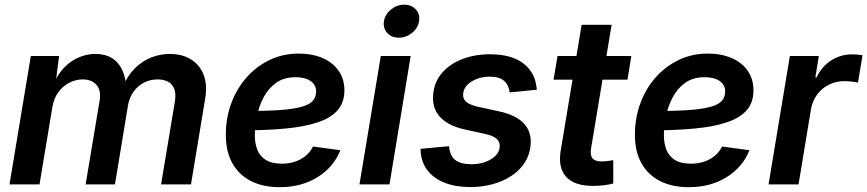

<svg xmlns="http://www.w3.org/2000/svg" viewBox="-20 -777 3654 809"><path d="M20 0 109.9 -541H229L212.4 -412.6L202.6 -416.5Q222.7 -464.4 251.5 -493.4Q280.3 -522.5 314 -536.1Q347.7 -549.8 381.8 -549.8Q423.3 -549.8 451.9 -532Q480.5 -514.2 495.4 -481.4Q510.3 -448.7 512.2 -403.3L498 -411.6Q517.1 -458 547.9 -488.8Q578.6 -519.5 616.9 -534.7Q655.3 -549.8 695.8 -549.8Q746.6 -549.8 783.7 -527.3Q820.8 -504.9 837.6 -462.6Q854.5 -420.4 844.2 -359.4L784.7 0H658.7L716.8 -348.6Q722.2 -382.8 713.9 -403.3Q705.6 -423.8 687.3 -433.1Q668.9 -442.4 644.5 -442.4Q611.3 -442.4 585 -428Q558.6 -413.6 541.7 -389.2Q524.9 -364.7 519.5 -334L464.4 0H340.8L399.9 -354Q406.7 -396.5 386.5 -419.4Q366.2 -442.4 329.1 -442.4Q299.3 -442.4 272.2 -428.5Q245.1 -414.6 225.8 -388.4Q206.5 -362.3 200.7 -325.7L146.5 0Z M1158.2 11.7Q1087.9 11.7 1036.6 -14.6Q985.4 -41 958 -91.3Q930.7 -141.6 931.6 -212.9Q932.1 -282.7 955.3 -344Q978.5 -405.3 1019.8 -451.7Q1061 -498 1116.9 -524.7Q1172.9 -551.3 1238.8 -551.3Q1294.9 -551.3 1338.4 -532.7Q1381.8 -514.2 1406.5 -479.2Q1431.2 -444.3 1431.2 -396Q1431.2 -346.2 1403.3 -313.5Q1375.5 -280.8 1320.3 -262Q1265.1 -243.2 1182.9 -235.4Q1100.6 -227.5 991.2 -227.5L1005.4 -309.1Q1097.7 -309.1 1157.2 -313.2Q1216.8 -317.4 1250.5 -326.9Q1284.2 -336.4 1298.1 -352.3Q1312 -368.2 1312 -392.1Q1312 -419.4 1288.8 -435.5Q1265.6 -451.7 1225.6 -451.7Q1176.3 -451.7 1143.1 -427.7Q1109.9 -403.8 1090.3 -366.2Q1070.8 -328.6 1062.5 -287.1Q1054.2 -245.6 1053.7 -210.4Q1053.2 -176.3 1063.5 -148.2Q1073.7 -120.1 1098.9 -103.8Q1124 -87.4 1167.5 -87.4Q1213.4 -87.4 1248 -106.9Q1282.7 -126.5 1298.8 -159.7L1414.1 -144Q1386.2 -73.2 1318.4 -30.8Q1250.5 11.7 1158.2 11.7Z M1494.6 0 1584.5 -541H1710.4L1621.1 0ZM1660.2 -618.2Q1629.4 -618.2 1611.3 -638.4Q1593.3 -658.7 1597.7 -687.5Q1602.5 -716.8 1627.7 -737.1Q1652.8 -757.3 1683.1 -757.3Q1713.9 -757.3 1732.2 -737.1Q1750.5 -716.8 1745.6 -687.5Q1741.2 -658.7 1716.1 -638.4Q1690.9 -618.2 1660.2 -618.2Z M1961.9 11.2Q1899.9 11.2 1854 -6.8Q1808.1 -24.9 1781.7 -58.6Q1755.4 -92.3 1752.4 -139.6Q1752.4 -142.1 1752.2 -144.5Q1752 -147 1752 -149.9L1872.1 -161.1Q1875 -121.1 1898.2 -103Q1921.4 -85 1966.3 -85Q1997.6 -85 2023.7 -94.2Q2049.8 -103.5 2066.7 -119.6Q2083.5 -135.7 2085.4 -156.7Q2087.9 -177.7 2073.5 -191.4Q2059.1 -205.1 2025.4 -212.4L1936.5 -231.9Q1866.2 -248 1833 -285.4Q1799.8 -322.8 1805.2 -378.9Q1809.6 -431.6 1842.5 -469.7Q1875.5 -507.8 1928.2 -528.1Q1981 -548.3 2043.5 -548.3Q2133.3 -548.3 2182.9 -511.5Q2232.4 -474.6 2239.7 -414.6Q2240.7 -411.1 2241.2 -407.2Q2241.7 -403.3 2241.7 -398.9L2127.4 -387.7Q2124.5 -417.5 2104.7 -435.8Q2085 -454.1 2043 -454.1Q2015.6 -454.1 1991 -445.1Q1966.3 -436 1950.2 -420.4Q1934.1 -404.8 1931.6 -383.3Q1929.2 -361.8 1943.6 -348.6Q1958 -335.4 1994.1 -327.1L2084 -307.6Q2154.8 -292 2187.7 -256.3Q2220.7 -220.7 2215.8 -166Q2212.4 -125.5 2191.4 -92.5Q2170.4 -59.6 2135.5 -36.4Q2100.6 -13.2 2056.2 -1Q2011.7 11.2 1961.9 11.2Z M2640.1 -541 2624 -441.4H2312.5L2329.1 -541ZM2430.7 -672.4H2557.1L2470.7 -152.8Q2465.8 -123 2476.6 -109.9Q2487.3 -96.7 2516.1 -96.7Q2524.9 -96.7 2539.8 -98.4Q2554.7 -100.1 2564 -102.1V-3.9Q2544.4 1.5 2522.5 3.9Q2500.5 6.3 2479.5 6.3Q2400.4 6.3 2365.7 -31.7Q2331.1 -69.8 2342.3 -140.6Z M2881.8 11.7Q2811.5 11.7 2760.3 -14.6Q2709 -41 2681.6 -91.3Q2654.3 -141.6 2655.3 -212.9Q2655.8 -282.7 2679 -344Q2702.1 -405.3 2743.4 -451.7Q2784.7 -498 2840.6 -524.7Q2896.5 -551.3 2962.4 -551.3Q3018.6 -551.3 3062 -532.7Q3105.5 -514.2 3130.1 -479.2Q3154.8 -444.3 3154.8 -396Q3154.8 -346.2 3127 -313.5Q3099.1 -280.8 3043.9 -262Q2988.8 -243.2 2906.5 -235.4Q2824.2 -227.5 2714.8 -227.5L2729 -309.1Q2821.3 -309.1 2880.9 -313.2Q2940.4 -317.4 2974.1 -326.9Q3007.8 -336.4 3021.7 -352.3Q3035.6 -368.2 3035.6 -392.1Q3035.6 -419.4 3012.5 -435.5Q2989.3 -451.7 2949.2 -451.7Q2899.9 -451.7 2866.7 -427.7Q2833.5 -403.8 2814 -366.2Q2794.4 -328.6 2786.1 -287.1Q2777.8 -245.6 2777.3 -210.4Q2776.9 -176.3 2787.1 -148.2Q2797.4 -120.1 2822.5 -103.8Q2847.7 -87.4 2891.1 -87.4Q2937 -87.4 2971.7 -106.9Q3006.3 -126.5 3022.5 -159.7L3137.7 -144Q3109.9 -73.2 3042 -30.8Q2974.1 11.7 2881.8 11.7Z M3218.3 0 3308.1 -541H3430.2L3415.5 -450.7H3420.4Q3442.9 -497.6 3482.7 -522.7Q3522.5 -547.9 3569.8 -547.9Q3581.1 -547.9 3593.5 -546.9Q3606 -545.9 3614.3 -544.4L3595.2 -429.2Q3586.9 -431.2 3570.1 -433.1Q3553.2 -435.1 3537.1 -435.1Q3502.4 -435.1 3472.7 -420.2Q3442.9 -405.3 3423.1 -378.7Q3403.3 -352.1 3397 -316.4L3344.7 0Z"/></svg>

Font: Inter 17pt SemiBold
Style: Italic
Weight: 600
Italic angle: -9.3988°
Version: Version 4.001;git-66647c0bb